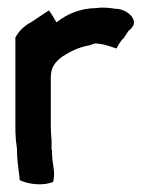

<svg xmlns="http://www.w3.org/2000/svg" viewBox="-20 -475 389 499"><path d="M20 -142C20 -133 20 -127 21 -116C21 -107 24 -95 24 -88C24 -60 28 -36 31 -11V-7C55 5 93 8 118 -2C124 -24 118 -43 116 -62L115 -84V-85C115 -85 114 -85 114 -86V-108C113 -122 112 -136 112 -150V-274C112 -302 125 -315 142 -328C162 -341 184 -352 211 -357H212L226 -362C248 -362 266 -354 283 -349C288 -359 292 -366 300 -375H301L314 -395C320 -398 325 -406 328 -412V-414C330 -430 312 -448 286 -452H281C268 -454 249 -457 231 -454C189 -454 153 -438 127 -417C122 -424 115 -438 107 -448L62 -418C46 -410 29 -395 21 -379L20 -378Z"/></svg>

Font: SolarCharger
Style: 750
Weight: 700
Designer: Mew Too
Foundry: Cannot Into Space Fonts/KineticPlasma Fonts
Version: Version 1.100